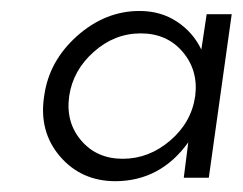

<svg xmlns="http://www.w3.org/2000/svg" viewBox="-20 -776 445 352"><path d="M404.8 -750 362.8 -450.2H316.9L325.2 -515.1Q274.4 -444.3 191.9 -443.8Q128.9 -443.8 89.8 -489.5Q50.8 -535.2 61 -600.1Q69.8 -664.1 121.3 -710Q172.9 -755.9 235.8 -755.9Q274.9 -755.9 304.4 -736.3Q334 -716.8 349.1 -685.1L358.9 -750ZM337.9 -600.1Q343.8 -647 314.9 -680.9Q286.1 -714.8 238 -714.8Q189.9 -714.8 151.9 -680.9Q113.8 -647 106.9 -600.1Q100.1 -552.2 128.7 -518.6Q157.2 -484.9 205.1 -484.9Q252.9 -484.9 292 -518.3Q331.1 -551.8 337.9 -600.1Z"/></svg>

Font: Oakes Grotesk
Style: Italic
Weight: 400
Designer: Samuel Oakes
Foundry: Samuel Oakes
Version: Version 1.0 | wf-rip DC20170320